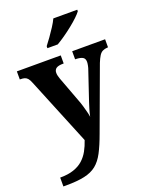

<svg xmlns="http://www.w3.org/2000/svg" viewBox="-178 -861 936 1184"><g transform="rotate(-20 289.5 -268.5)"><path d="M27 171Q79 171 116 158.5Q153 146 178 123.5Q203 101 219.5 71Q236 41 248 5L68 -435Q60 -456 51.5 -466Q43 -476 32 -479.5Q21 -483 4 -483H0V-536H288V-483H284Q253 -483 239 -473.5Q225 -464 225 -444Q225 -435 227.5 -424.5Q230 -414 234 -403L296 -237Q304 -217 310.5 -194.5Q317 -172 322 -152.5Q327 -133 329 -118Q334 -143 341 -165.5Q348 -188 354 -207L417 -394Q421 -404 424 -419Q427 -434 427 -443Q427 -465 412.5 -473.5Q398 -482 368 -483H363V-536H579V-483H575Q557 -482 543.5 -475.5Q530 -469 520 -453Q510 -437 499 -410L348 0Q323 69 299.5 113.5Q276 158 245 183Q214 208 166 218.5Q118 229 44 229H27ZM226 -619Q241 -638 259.5 -664Q278 -690 295.5 -717Q313 -744 323 -766H480V-756Q471 -743 450 -723Q429 -703 401.5 -681Q374 -659 346 -639.5Q318 -620 294 -606H226Z"/></g></svg>

Font: Noto Serif Khmer
Style: Bold
Weight: 700
Version: Version 2.003